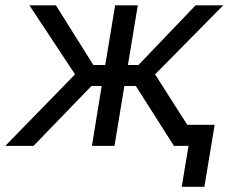

<svg xmlns="http://www.w3.org/2000/svg" viewBox="-39 -556 874 732"><path d="M-18.6 0 247.1 -272.5 73.2 -535.6H174.3L316.9 -308.1H362.3L399.9 -535.6H486.3L448.7 -308.1H488.8L706.5 -535.6H812L552.2 -272.5L726.1 0H624L479 -228H435.1L397.5 0H311.5L348.6 -228H309.6L88.9 0ZM653.8 156.2 679.7 0H643.6L656.2 -80.1H779.3L740.2 156.2Z"/></svg>

Font: Inter 20pt
Style: Italic
Weight: 400
Italic angle: -9.3988°
Version: Version 4.001;git-66647c0bb